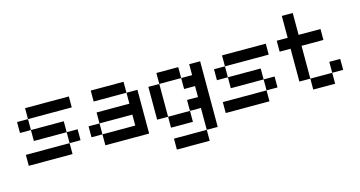

<svg xmlns="http://www.w3.org/2000/svg" viewBox="-90 -1097 3180 1695"><g transform="rotate(-15 1500.0 -250.0)"><path d="M50 0V-100H450V-200H150V-300H50V-400H150V-500H550V-400H150V-300H450V-200H550V-100H450V0Z M650 -100V-200H750V-300H1050V-400H750V-500H1050V-400H1150V0H750V-100ZM750 -100H1050V-200H750Z M1350 200V100H1650V-100H1550V0H1350V-100H1250V-400H1350V-500H1550V-400H1650V-500H1750V100H1650V200ZM1350 -100H1550V-200H1650V-300H1550V-400H1350Z M1850 0V-100H2250V-200H1950V-300H1850V-400H1950V-500H2350V-400H1950V-300H2250V-200H2350V-100H2250V0Z M2450 -400V-500H2550V-700H2650V-500H2850V-400H2650V-100H2850V-200H2950V-100H2850V0H2650V-100H2550V-400Z"/></g></svg>

Font: Matrix Sans
Style: Regular
Weight: 400
Designer: Brad Neil
Version: Version 1.100